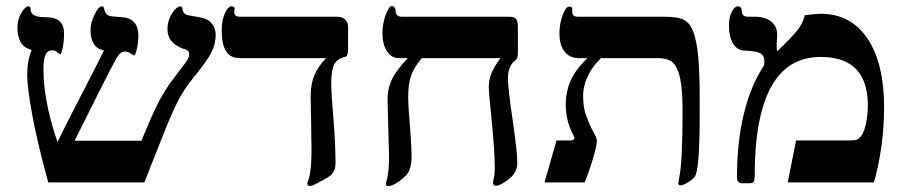

<svg xmlns="http://www.w3.org/2000/svg" viewBox="-20 -609 3023 641"><path d="M700.2 -490.2Q699.2 -460.9 685.5 -433.6Q671.9 -406.2 626 -350.1Q595.7 -313 575.4 -274.2Q555.2 -235.4 528.8 -168.9L461.9 0H141.1Q103 -138.7 86.9 -229.2Q70.8 -319.8 70.8 -358.9Q70.8 -408.2 85.9 -441.9Q58.1 -450.2 48.1 -469.7Q38.1 -489.3 38.1 -517.1Q38.1 -543 51 -565.4Q64 -587.9 75.2 -587.9Q82 -587.9 82 -579.1Q82 -551.8 127 -551.8Q164.6 -551.8 179.2 -538.1Q193.8 -524.4 193.8 -497.1Q193.8 -472.2 189.5 -450.2Q185.1 -428.2 181.2 -428.2Q177.2 -428.2 170.9 -434.6Q164.6 -440.9 154.8 -440.9Q138.2 -440.9 131.6 -425.3Q125 -409.7 125 -378.9Q125 -271.5 171.9 -134.8Q196.8 -187 248 -285.2Q305.2 -395 327.1 -440.9Q303.7 -444.8 293 -463.1Q282.2 -481.4 282.2 -506.8Q282.2 -533.2 295.7 -560.5Q309.1 -587.9 319.8 -587.9Q325.7 -587.9 326.7 -583Q329.6 -568.8 335.4 -562Q341.3 -555.2 356 -554.2L384.8 -551.8Q441.9 -548.8 441.9 -490.2Q441.9 -468.3 437 -446Q432.1 -423.8 426.8 -423.8L416 -430.7Q406.2 -437 397 -437Q382.3 -437 371.1 -418Q359.4 -397.5 345.5 -370.8Q331.5 -344.2 229 -139.2H452.1L477.1 -198.2Q515.1 -289.6 558.1 -345.2Q583 -377.4 597.4 -397Q611.8 -416.5 611.8 -426.8Q611.8 -434.6 607.7 -439.2Q603.5 -443.8 589.8 -446.8Q562 -458.5 550.5 -473.9Q539.1 -489.3 539.1 -512.2Q539.1 -531.7 546.6 -549.3Q554.2 -566.9 564.5 -577.4Q574.7 -587.9 581.1 -587.9Q586.9 -587.4 587.9 -583.5L590.3 -574.7Q593.3 -561 607.9 -558.1L653.8 -549.8Q674.8 -545.9 687.5 -530Q700.2 -514.2 700.2 -490.2Z M1142.1 -449.2Q1142.1 -432.6 1139.6 -426.5Q1137.2 -420.4 1131.8 -418.9Q1105 -413.1 1095.5 -393.3Q1085.9 -373.5 1085.9 -332Q1085.9 -295.4 1093.3 -211.4Q1100.1 -127 1100.1 -64.9Q1100.1 -49.3 1095.9 -40.5Q1091.8 -31.7 1085 -23.9Q1080.6 -20.5 1073.2 -16.1Q1065.9 -11.7 1058.1 -7.6Q1050.3 -3.4 1043.5 0.2Q1036.6 3.9 1033.2 5.9Q1019 12.2 1015.1 12.2Q1005.9 12.2 1005.9 2.9L1007.3 -2.4Q1020 -30.8 1020 -106L1018.6 -208.5L1017.1 -286.1Q1017.1 -328.6 1029.3 -357.7Q1041.5 -386.7 1068.8 -415H779.8Q749.5 -415 734.9 -437.7Q720.2 -460.4 720.2 -508.8Q720.2 -541.5 730.7 -564.7Q741.2 -587.9 753.9 -587.9Q763.2 -587.9 763.2 -580.1L762.2 -568.8Q762.2 -560.5 766.6 -556.9Q771 -553.2 782.2 -553.2H1106Q1122.1 -553.2 1132.1 -543.9Q1142.1 -534.7 1142.1 -519Z M1388.2 -415Q1361.3 -382.8 1352.1 -355.7Q1342.8 -328.6 1342.8 -284.2Q1342.8 -255.4 1348.6 -189Q1354 -122.1 1354 -86.9Q1354 -45.4 1337.9 -25.9Q1299.8 12.2 1274.9 12.2Q1268.1 12.2 1268.1 3.9L1270 -3.4Q1278.8 -30.3 1278.8 -86.9L1276.4 -176.8L1273.9 -275.9Q1273.9 -314.9 1289.6 -346.2Q1305.2 -377.4 1341.8 -415H1311Q1286.6 -415 1271.7 -438.2Q1256.8 -461.4 1256.8 -499Q1256.8 -530.3 1267.8 -559.6Q1278.8 -588.9 1288.1 -588.9Q1292.5 -588.9 1296.6 -584.7Q1300.8 -580.6 1300.8 -573.2Q1300.8 -553.2 1321.8 -553.2H1679.2Q1697.3 -553.2 1703.1 -545.4Q1709 -537.6 1709 -519V-432.1Q1709 -414.1 1701.2 -408.2Q1675.8 -389.6 1675.8 -348.1Q1675.8 -314.5 1691.4 -209Q1707 -103.5 1707 -64Q1707 -33.7 1679 -11.2Q1650.9 11.2 1633.8 11.2Q1630.9 11.2 1628.4 8.3Q1626 5.4 1626 1Q1626 -4.4 1628.9 -15.4Q1631.8 -26.4 1631.8 -46.9Q1631.8 -99.6 1622.1 -200.7Q1611.8 -301.3 1611.8 -316.9Q1611.8 -342.8 1620.8 -364.7Q1629.9 -386.7 1650.9 -415Z M2315.9 -279.8V-221.7Q2315.9 -39.1 2298.8 -18.1Q2289.6 -7.3 2274.4 1.2Q2259.3 9.8 2252.9 9.8Q2244.6 9.8 2244.6 3.9L2247.6 -15.6Q2258.8 -68.8 2258.8 -236.8Q2258.8 -305.2 2251.5 -343.3Q2244.1 -381.3 2228.3 -398.2Q2212.4 -415 2173.8 -415H1986.8Q1959 -389.6 1942.9 -356.2Q1926.8 -322.8 1926.8 -288.1Q1926.8 -249.5 1937.7 -220.2Q1948.7 -190.9 1960.9 -168.9Q1972.7 -147 1972.7 -140.1Q1972.7 -123 1959.2 -77.9Q1945.8 -32.7 1931.6 0H1797.9L1837.9 -140.1H1882.8Q1897.9 -140.1 1897.9 -148.9L1893.6 -159.2Q1883.3 -176.8 1876 -203.6Q1868.7 -230.5 1868.7 -257.8Q1868.7 -302.7 1885 -339.6Q1901.4 -376.5 1940.9 -415H1911.6Q1882.3 -415 1865 -436.5Q1847.7 -458 1847.7 -498Q1847.7 -529.8 1858.4 -558.3Q1869.1 -586.9 1879.9 -586.9Q1890.6 -586.9 1890.6 -580.1V-568.8Q1890.6 -553.2 1908.7 -553.2H2197.8Q2245.6 -553.2 2265.1 -541.7Q2284.7 -530.3 2295.4 -500.7Q2306.2 -471.2 2311 -419.9Q2315.9 -368.7 2315.9 -279.8Z M2931.6 -250Q2931.6 -185.1 2922.4 -118.9Q2913.1 -52.7 2897.5 0H2609.9L2637.7 -140.1H2817.4Q2834 -140.1 2841.3 -143.1Q2848.6 -146 2855.2 -155.3Q2861.8 -164.6 2866.5 -178.7Q2871.1 -192.9 2874.3 -215.1Q2877.4 -237.3 2877.4 -256.8Q2877.4 -418.9 2719.7 -418.9Q2499.5 -418.9 2499.5 -20Q2499.5 -7.3 2495.8 -2.2Q2492.2 2.9 2481.4 2.9H2457.5Q2440.4 2.9 2440.4 -18.1Q2440.4 -133.3 2463.1 -227.8Q2485.8 -322.3 2529.8 -389.2Q2531.7 -392.1 2531.7 -405.8Q2531.7 -421.9 2519.5 -430.2Q2507.3 -438.5 2467.8 -439.9Q2441.9 -439.9 2427.7 -462.9Q2413.6 -485.8 2413.6 -524.9Q2413.6 -550.8 2422.9 -569.3Q2432.1 -587.9 2443.8 -587.9Q2456.5 -587.9 2456.5 -571.8Q2456.5 -553.2 2477.5 -553.2H2499.5Q2534.7 -553.2 2554.7 -536.9Q2574.7 -520.5 2574.7 -492.2L2572.8 -458Q2572.8 -443.8 2574.7 -438Q2624 -484.4 2642.8 -508.8Q2661.6 -533.2 2666.5 -558.1Q2702.1 -563 2719.7 -563Q2820.8 -563 2876.2 -480.2Q2931.6 -397.5 2931.6 -250Z"/></svg>

Font: Tinos
Style: Bold
Weight: 700
Designer: Steve Matteson
Foundry: Monotype Imaging Inc.
Version: Version 1.23